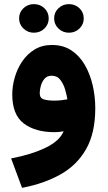

<svg xmlns="http://www.w3.org/2000/svg" viewBox="-20 -631 514 918"><path d="M238.8 -543Q238.8 -571.8 259.5 -591.6Q280.3 -611.3 309.6 -611.3Q339.4 -611.3 359.9 -591.6Q380.4 -571.8 380.4 -543Q380.4 -514.6 359.9 -494.6Q339.4 -474.6 309.6 -474.6Q280.3 -474.6 259.5 -494.6Q238.8 -514.6 238.8 -543ZM71.3 -543Q71.3 -571.8 92 -591.6Q112.8 -611.3 142.1 -611.3Q171.9 -611.3 192.4 -591.6Q212.9 -571.8 212.9 -543Q212.9 -514.6 192.4 -494.6Q171.9 -474.6 142.1 -474.6Q112.8 -474.6 92 -494.6Q71.3 -514.6 71.3 -543ZM435.5 -113.3Q435.5 4.4 392.1 81.3Q348.6 158.2 269.8 202.6Q190.9 247.1 85.4 267.1L33.2 126.5Q130.4 107.9 197.8 75.4Q265.1 43 284.2 -3.4Q261.7 1 241.7 1Q148.4 1 93.5 -40.8Q38.6 -82.5 38.6 -179.7Q38.6 -219.2 50.5 -260.7Q62.5 -302.2 86.2 -337.4Q109.9 -372.6 145.5 -394.3Q181.2 -416 228 -416Q281.7 -416 320.8 -390.4Q359.9 -364.7 385.3 -321Q410.6 -277.3 423.1 -223.6Q435.5 -169.9 435.5 -113.3ZM238.8 -149.9Q259.8 -149.9 276.4 -152.1Q293 -154.3 302.2 -156.2Q299.3 -175.3 291.7 -201.9Q284.2 -228.5 268.8 -248.8Q253.4 -269 227.1 -269Q205.1 -269 192.6 -254.2Q180.2 -239.3 175 -219.7Q169.9 -200.2 169.9 -185.5Q169.9 -161.1 190.4 -155.5Q210.9 -149.9 238.8 -149.9Z"/></svg>

Font: Vazirmatn RD UI Black
Style: Regular
Weight: 900
Designer: Saber Rastikerdar
Foundry: Saber Rastikerdar
Version: Version 33.003